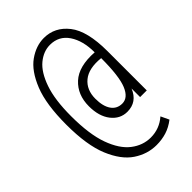

<svg xmlns="http://www.w3.org/2000/svg" viewBox="-197 -708 795 795"><g transform="rotate(-45 200.0 -311.0)"><path d="M234 11Q181 11 134.5 -20Q88 -51 58.5 -122Q29 -193 29 -313Q29 -432 57 -502Q85 -572 128 -602.5Q171 -633 217 -633Q281 -633 323 -579.5Q365 -526 365 -408V-178H326V-228Q303 -172 246 -172Q204 -172 176.5 -207Q149 -242 149 -301Q149 -368 192.5 -408Q236 -448 324 -442Q324 -510 295.5 -552.5Q267 -595 215 -595Q177 -595 143.5 -567.5Q110 -540 89 -480Q68 -420 68 -324Q68 -218 91.5 -153Q115 -88 154 -58Q193 -28 239 -28Q290 -28 329 -62L346 -26Q320 -6 292.5 2.5Q265 11 234 11ZM255 -211Q289 -211 307.5 -255.5Q326 -300 326 -406Q259 -413 224.5 -384.5Q190 -356 190 -304Q190 -260 207 -235.5Q224 -211 255 -211Z"/></g></svg>

Font: Inconsolata Condensed Light
Style: Regular
Weight: 300
Width: 3
Monospace: yes
Designer: Raph Levien, Cyreal, Brenton Simpson
Foundry: Raph Levien, Cyreal, Google
Version: Version 3.001; ttfautohint (v1.8.2.53-6de2)